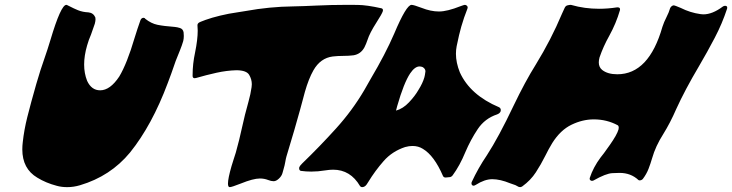

<svg xmlns="http://www.w3.org/2000/svg" viewBox="-20 -770 3012 790"><path d="M256.8 0Q233.4 0 213.9 -5.4Q168.9 -17.1 133.3 -39.1Q71.8 -75.7 71.8 -155.3Q71.8 -169.9 73.7 -185.5Q79.1 -235.4 92.3 -288.1Q106.9 -346.2 129.4 -424.8Q147 -485.4 162.1 -527.3Q175.8 -566.4 187.5 -605.5Q230.5 -750 252.9 -750L255.4 -749.5Q289.1 -732.4 300.8 -728Q320.3 -720.2 343.3 -719.2Q363.8 -717.3 372.1 -698.7Q373 -695.3 373 -690.9Q373 -683.6 370.1 -672.4Q368.7 -668.5 354.5 -627.9Q344.7 -605.5 338.4 -583Q326.2 -541 326.2 -504.4Q326.2 -468.3 338.4 -437.5Q356.4 -398.4 392.1 -398.4Q433.1 -398.4 470.7 -455.1Q502.4 -507.8 533.7 -613.8Q545.4 -651.9 557.6 -686Q561.5 -696.8 570.8 -696.8Q575.7 -696.8 578.1 -692.4Q602.1 -673.3 627.7 -668Q653.3 -662.6 699.2 -659.2Q709.5 -658.2 720.2 -654.8Q732.9 -650.9 735.4 -637.2Q736.3 -629.4 736.3 -622.1Q736.3 -610.8 733.9 -601.1Q729 -584 720.7 -563.5Q703.1 -522.9 685.1 -468.3L670.4 -428.7Q605.5 -254.9 515.1 -142.6Q434.6 -44.9 309.1 -7.8Q282.7 0 256.8 0Z M925.3 0Q918 0 918 -14.6Q918 -35.6 932.6 -86.4Q936.5 -100.1 941.2 -114Q945.8 -127.9 950.2 -142.1Q964.8 -193.8 976.1 -246.6Q986.8 -296.4 1002.4 -351.6Q1011.2 -382.8 1015.1 -411.1Q1016.1 -417.5 1016.1 -423.3Q1016.1 -443.8 1005.1 -462.2Q994.1 -480.5 953.6 -481Q913.1 -480 871.1 -470.7Q829.1 -461.4 787.1 -449.2Q784.7 -448.2 781.2 -448.2Q772.9 -448.2 772.5 -457V-461.4Q772.5 -506.8 782.7 -554.2Q793.5 -607.4 793.5 -644Q793.5 -655.3 792.5 -665V-666.5Q792.5 -668.5 793 -669.9Q793.5 -672.4 797.1 -675.8Q800.8 -679.2 825.9 -688.2Q851.1 -697.3 886.2 -705.8Q921.4 -714.4 956.5 -719.2L990.2 -724.6Q1089.8 -742.7 1186.5 -743.7Q1232.4 -744.6 1281.7 -747.1Q1342.8 -750 1402.8 -750Q1411.6 -750 1450.4 -749.8Q1489.3 -749.5 1549.8 -735.8Q1555.7 -733.9 1555.7 -728Q1555.7 -726.6 1555.2 -724.1Q1551.8 -712.9 1528.8 -677.2Q1501 -633.8 1492.2 -606Q1486.8 -589.8 1479.5 -575.2Q1464.4 -547.4 1434.6 -542.5Q1415.5 -540 1391.6 -540Q1369.6 -540 1349.1 -537.6Q1298.3 -531.2 1269.5 -480.5Q1250 -446.3 1234.4 -391.6Q1229 -372.6 1224.6 -355Q1221.2 -340.3 1190.9 -234.4Q1175.3 -180.2 1158.7 -126.5Q1156.2 -118.2 1153.8 -103.8Q1151.4 -89.4 1146.5 -73.2Q1145.5 -69.3 1142.1 -57.4Q1138.7 -45.4 1127.4 -34.9Q1116.2 -24.4 1106 -24.4Q1095.7 -24.4 1083.5 -29.3Q1067.4 -35.6 1049.3 -35.6Q1022 -35.6 970.2 -14.6Q933.1 0 925.3 0Z M1469.7 0Q1464.8 0 1461.4 -4.4Q1421.9 -71.8 1350.6 -71.8Q1336.4 -71.8 1317.4 -68.8Q1288.6 -64 1260.7 -64Q1238.8 -64 1217.8 -66.9Q1211.4 -68.8 1210.9 -76.2V-78.1Q1210.9 -80.1 1211.4 -82Q1212.9 -86.9 1223.1 -97.2Q1295.4 -167 1362.5 -241.2Q1429.7 -315.4 1479 -399.4Q1491.7 -422.9 1505.4 -445.8Q1565.4 -546.9 1602.1 -631.8Q1651.9 -750 1673.3 -750Q1682.1 -750 1714.4 -737.8Q1752.4 -722.7 1786.1 -722.7Q1819.8 -722.7 1875 -744.6Q1889.6 -750 1892.6 -750Q1897.5 -750 1901.4 -746.1Q1904.3 -743.2 1904.3 -739.3Q1904.3 -736.8 1903.3 -734.4Q1888.7 -697.8 1877.9 -660.2Q1869.1 -629.9 1858.9 -579.6Q1856 -564.5 1856 -548.8Q1856 -512.2 1872.1 -472.2Q1914.6 -378.9 2033.7 -328.6Q2040.5 -324.7 2040.5 -317.4Q2040.5 -314.9 2040 -312.5Q2037.1 -303.7 2025.4 -299.3Q1975.1 -282.7 1945.8 -239Q1916.5 -195.3 1894.5 -143.6Q1872.1 -88.9 1842.3 -48.3Q1836.4 -41 1828.6 -41L1813.5 -39.6Q1805.7 -39.6 1802.7 -45.9Q1766.6 -129.9 1719.7 -157.7Q1701.2 -169.4 1677.2 -169.4Q1663.1 -169.4 1647 -165Q1593.8 -147.5 1558.6 -107.4Q1523.4 -67.4 1495.1 -21L1488.8 -11.2Q1481 0 1469.7 0ZM1609.4 -314.9Q1638.2 -322.8 1662.8 -348.9Q1687.5 -375 1701.7 -399.9Q1719.2 -427.7 1726.1 -451.7Q1728.5 -460.4 1730 -473.1Q1730.5 -474.6 1730.5 -476.6Q1730.5 -487.3 1718.8 -494.1Q1712.4 -496.6 1706.1 -496.6Q1687 -496.6 1667.5 -467.8Q1641.6 -428.7 1614.3 -333.5Z M2120.1 0Q2114.3 0 2107.9 -4.4Q2104 -6.8 2100.6 -8.3Q2089.8 -11.7 2079.6 -15.6Q2038.1 -32.7 2005.4 -32.7Q1974.1 -32.7 1937.5 -9.3Q1932.1 -5.9 1928.2 -5.9Q1925.3 -5.9 1923.3 -7.8Q1919.9 -10.3 1919.9 -15.1Q1919.9 -17.1 1920.4 -19.5L1920.9 -21Q1947.3 -78.1 1983.4 -131.3Q2031.7 -205.6 2093.3 -335.4Q2140.6 -434.1 2184.6 -504.4Q2247.6 -606.9 2292.5 -713.9L2303.2 -737.3Q2307.1 -746.1 2314.9 -748Q2322.8 -750 2328.1 -750L2331.1 -749.5Q2385.3 -733.9 2444.8 -733.9Q2481 -733.9 2518.6 -739.7H2521.5Q2531.2 -739.7 2531.2 -731.9Q2531.2 -730 2530.8 -728Q2515.1 -673.8 2486.8 -622.6Q2462.4 -579.1 2446.8 -533.7Q2443.8 -522.5 2443.8 -513.2Q2443.8 -493.7 2457.5 -482.4Q2480 -464.4 2520 -464.4Q2649.9 -464.4 2705.6 -659.7Q2711.9 -679.2 2722.2 -699.2Q2732.4 -719.2 2737.3 -736.3Q2739.3 -741.7 2745.1 -745.6Q2749 -748 2752.9 -748Q2755.9 -748 2781.2 -737.3Q2819.8 -717.8 2862.3 -711.9Q2868.2 -710.9 2874 -710.9Q2911.1 -710.9 2953.6 -742.7Q2958.5 -746.1 2962.9 -746.1Q2972.2 -746.1 2972.2 -738.8Q2972.2 -736.8 2971.7 -734.4Q2951.7 -673.3 2920.9 -614.5Q2890.1 -555.7 2856 -497.6Q2797.9 -399.4 2762.2 -320.8Q2737.8 -264.6 2709 -218.3Q2677.2 -168.5 2663.1 -118.7Q2656.7 -96.7 2648.4 -75.2Q2640.1 -53.7 2625 -33.7Q2619.6 -27.8 2611.8 -27.8Q2608.9 -27.8 2606.9 -29.3Q2575.7 -58.6 2529.3 -58.6Q2526.4 -58.6 2500 -57.6Q2473.6 -56.6 2421.9 -27.3Q2418.5 -25.9 2415.5 -25.9Q2412.6 -25.9 2409.2 -28.3Q2406.2 -30.3 2406.2 -34.7Q2406.2 -36.1 2406.7 -38.1Q2420.9 -81.5 2451.2 -122.1Q2459.5 -131.3 2489 -173.3Q2518.6 -215.3 2524.9 -237.3Q2525.9 -241.7 2525.9 -245.1Q2525.9 -251.5 2522 -254.4Q2477.1 -278.8 2422.9 -278.8Q2377 -278.8 2331.5 -256.8Q2286.1 -234.9 2252.4 -181.6Q2236.8 -155.8 2223.6 -128.9Q2206.1 -93.8 2184.8 -61Q2163.6 -28.3 2129.4 -3.4Q2124.5 0 2120.1 0Z"/></svg>

Font: Weird Comic
Style: Italic
Weight: 400
Italic angle: -16°
Designer: GGBotNet
Foundry: GGBotNet
Version: 0.80